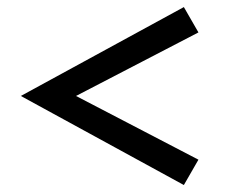

<svg xmlns="http://www.w3.org/2000/svg" viewBox="-20 -599 640 540"><path d="M497.1 -78.6 38.6 -329.1 497.1 -579.1 538.1 -507.8 193.8 -329.1 538.1 -149.9Z"/></svg>

Font: HK Grotesk Medium
Style: Regular
Weight: 500
Designer: Alfredo Marco Pradil and Stefan Peev
Foundry: Hanken Design Co.
Version: Version 1.045;PS 001.045;hotconv 1.0.88;makeotf.lib2.5.64775